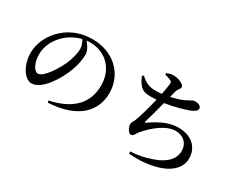

<svg xmlns="http://www.w3.org/2000/svg" viewBox="-103 -1262 2206 1781"><g transform="rotate(30 1000.0 -371.5)"><path d="M483 -667C496 -668 509 -669 521 -669C685 -669 809 -553 809 -372C809 -195 704 -61 455 -9L459 12C790 -5 911 -170 911 -349C911 -557 749 -706 530 -706C414 -706 312 -671 231 -600C136 -519 90 -406 90 -310C90 -182 162 -67 237 -67C350 -67 464 -254 507 -378C529 -437 540 -499 540 -548C540 -592 510 -635 483 -667ZM442 -659C458 -633 471 -604 471 -570C471 -521 454 -455 430 -401C395 -321 305 -175 244 -175C203 -175 165 -248 165 -335C165 -419 200 -493 260 -556C309 -607 375 -643 442 -659Z M1275 -758C1300 -752 1319 -746 1334 -739C1351 -730 1356 -725 1354 -703C1352 -679 1344 -635 1335 -588C1312 -585 1289 -584 1268 -584C1204 -584 1160 -601 1107 -651L1091 -640C1139 -530 1175 -514 1261 -514L1319 -516C1299 -433 1264 -300 1243 -253C1228 -221 1221 -217 1221 -201C1221 -164 1249 -115 1276 -115C1301 -115 1314 -154 1331 -174C1399 -254 1512 -355 1621 -355C1705 -355 1760 -298 1760 -222C1760 -149 1716 -69 1556 -18C1494 4 1423 18 1347 22L1350 45C1593 65 1854 -6 1854 -196C1854 -300 1782 -394 1628 -394C1527 -394 1443 -351 1345 -285C1329 -272 1328 -276 1332 -293C1345 -338 1375 -445 1395 -524C1504 -540 1599 -570 1641 -586C1682 -602 1705 -619 1705 -642C1705 -676 1658 -683 1633 -683C1621 -683 1603 -671 1564 -651C1528 -632 1473 -614 1415 -601L1432 -666C1442 -704 1464 -711 1464 -735C1464 -760 1401 -791 1343 -791C1321 -791 1299 -785 1274 -776Z"/></g></svg>

Font: Noto Serif HK SemiBold
Style: Regular
Weight: 600
Designer: Ryoko NISHIZUKA 西塚涼子 (kana & ideographs); Frank Grießhammer (Latin, Greek & Cyrillic); Wenlong ZHANG 张文龙 (bopomofo); San
Foundry: Adobe
Version: Version 2.001;hotconv 1.1.0;makeotfexe 2.6.0